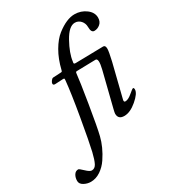

<svg xmlns="http://www.w3.org/2000/svg" viewBox="-345 -816 1083 1204"><g transform="rotate(-30 196.0 -214.0)"><path d="M359 -382 229 -379Q228 -379 227 -379Q219 -379 216.5 -377Q214 -375 213 -364Q209 -320 183.5 -164Q158 -8 144 48Q136 81 120 116.5Q104 152 80.5 187Q57 222 23.5 244.5Q-10 267 -47 267Q-73 267 -96.5 254Q-120 241 -120 219Q-120 195 -109 177Q-98 159 -78 159Q-72 159 -46.5 183.5Q-21 208 -7 208Q16 208 28.5 183.5Q41 159 53 109Q68 45 96 -117Q124 -279 132 -364Q132 -369 132.5 -372.5Q133 -376 130.5 -377.5Q128 -379 123 -379L66 -376Q50 -375 50 -387Q50 -395 58 -406Q66 -417 74 -418L130 -421Q137 -421 139 -423Q141 -425 143 -433Q160 -504 191.5 -558Q223 -612 259 -640Q295 -668 327 -681.5Q359 -695 387 -695Q434 -695 470 -668Q506 -641 506 -603Q506 -574 487 -558Q468 -542 445 -542Q422 -542 422 -582Q422 -610 405 -629Q388 -648 363 -648Q320 -648 279 -574Q238 -500 231 -444Q231 -443 230.5 -440Q230 -437 229.5 -436Q229 -435 229.5 -432.5Q230 -430 231 -429Q232 -428 234.5 -427Q237 -426 241 -426L443 -430Q459 -430 459 -405Q459 -385 444 -320L384 -79Q380 -62 392 -62Q413 -62 441 -86Q469 -110 474 -110Q481 -110 481 -97Q481 -69 432.5 -27.5Q384 14 341 14Q297 14 297 -27Q297 -34 303 -58L365 -306Q384 -383 359 -382Z"/></g></svg>

Font: EB Garamond 08
Style: Italic
Weight: 400
Italic angle: -14°
Version: Version 0.016